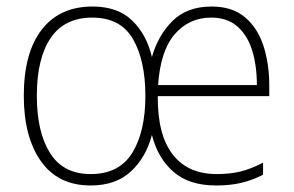

<svg xmlns="http://www.w3.org/2000/svg" viewBox="-20 -559 901 589"><path d="M629 -539Q692 -539 731 -506.5Q770 -474 788 -419Q806 -364 806 -297V-264H464Q463 -146 509.5 -85.5Q556 -25 645 -25Q685 -25 716.5 -32.5Q748 -40 787 -60V-23Q754 -6 720 2Q686 10 643 10Q560 10 512 -32Q464 -74 446 -145Q428 -76 381.5 -33Q335 10 258 10Q158 10 105.5 -64.5Q53 -139 53 -265Q53 -397 108 -468Q163 -539 264 -539Q341 -539 385.5 -496Q430 -453 446 -384Q465 -451 509.5 -495Q554 -539 629 -539ZM628 -505Q560 -505 516 -454Q472 -403 465 -298H768Q768 -358 753.5 -404.5Q739 -451 708 -478Q677 -505 628 -505ZM263 -505Q178 -505 135.5 -442.5Q93 -380 93 -265Q93 -154 133.5 -89.5Q174 -25 258 -25Q346 -25 386 -90.5Q426 -156 426 -265Q426 -373 388 -439Q350 -505 263 -505Z"/></svg>

Font: Noto Sans Ethiopic SemiCondensed ExtraLight
Style: Regular
Weight: 200
Width: 4
Designer: Monotype Design Team
Foundry: Monotype Imaging Inc.
Version: Version 2.102; ttfautohint (v1.8.4.7-5d5b)